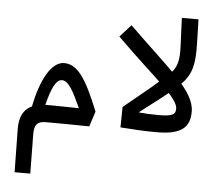

<svg xmlns="http://www.w3.org/2000/svg" viewBox="-64 -764 1299 1155"><g transform="rotate(5 586.0 -186.5)"><path d="M65.9 319.3H160.6L157.7 84C156.7 22.9 176.3 2.9 228.5 2.9C285.2 2.9 409.7 3.9 489.3 5.4L519 -86.4C439.9 -283.7 386.2 -360.8 306.2 -360.8C228.5 -360.8 167.5 -245.1 135.3 -84C83 -60.1 61 -11.2 62 60.1ZM214.8 -100.6C238.3 -195.3 264.2 -257.3 302.2 -257.3C342.3 -257.3 375 -192.4 417.5 -98.1C358.9 -99.1 285.2 -100.6 227.5 -100.6C223.1 -100.6 218.8 -100.6 214.8 -100.6Z M899.4 4.9C1048.3 4.9 1095.7 -44.4 1095.7 -136.2C1095.7 -263.7 933.6 -382.8 689.5 -623L622.6 -548.8C861.3 -312 1001 -213.9 1001 -144.5C1001 -108.9 977.5 -98.6 895.5 -98.6C856 -98.6 820.3 -100.6 753.9 -106L678.7 -128.4L676.8 -4.9C773.4 2 817.4 4.9 899.4 4.9Z M751 -83C834.5 -150.9 940.9 -222.7 1020.5 -300.8C1082.5 -361.8 1094.7 -429.2 1091.8 -543.5L1087.9 -693.4H987.3L994.6 -521C998 -445.8 989.7 -396.5 950.2 -358.4C882.8 -293.9 782.2 -212.9 678.7 -128.4Z"/></g></svg>

Font: Cascadia Code PL
Style: Regular
Weight: 400
Monospace: yes
Designer: Aaron Bell
Foundry: Saja Typeworks
Version: Version 2404.023